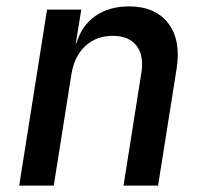

<svg xmlns="http://www.w3.org/2000/svg" viewBox="-20 -580 640 600"><path d="M40 0 127 -550H234L217 -445H219Q235 -500 278 -530Q321 -560 383 -560Q465 -560 505.5 -507.5Q546 -455 532 -366L474 0H366L422 -354Q430 -408 406 -438Q382 -468 332 -468Q281 -468 246.5 -436Q212 -404 203 -347L148 0Z"/></svg>

Font: NKDuy Mono SemiBold
Style: Italic
Weight: 600
Italic angle: -9°
Monospace: yes
Designer: NKDuy
Foundry: NKDuy
Version: Version 2.251; ttfautohint (v1.8.4.7-5d5b)